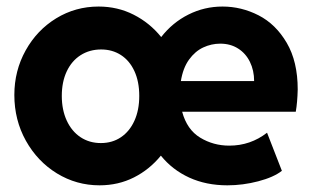

<svg xmlns="http://www.w3.org/2000/svg" viewBox="-20 -553 945 581"><path d="M23.4 -265.6Q23.4 -338.9 57.6 -400.4Q91.8 -461.9 150.1 -497.6Q208.5 -533.2 278.3 -533.2Q335.9 -533.2 384.5 -508.5Q433.1 -483.9 467.8 -440.9Q502 -484.9 550.3 -509Q598.6 -533.2 653.3 -533.2Q710.4 -533.2 762.5 -506.6Q814.5 -480 847.7 -423.3Q880.9 -366.7 880.9 -282.2Q879.9 -242.7 875 -214.8H531.2Q545.9 -160.6 585.7 -136.5Q625.5 -112.3 673.8 -112.3Q737.8 -112.3 788.1 -151.4L833 -36.1Q808.1 -16.6 761.5 -4.4Q714.8 7.8 668 7.8Q604 7.8 552.7 -15.6Q501.5 -39.1 466.8 -82Q432.6 -40 385.3 -16.1Q337.9 7.8 281.2 7.8Q211.4 7.8 152.3 -28.3Q93.3 -64.5 58.3 -127.2Q23.4 -189.9 23.4 -265.6ZM401.4 -262.7Q401.4 -306.2 386.7 -337.9Q372.1 -369.6 345.9 -386.5Q319.8 -403.3 286.1 -403.3Q251 -403.3 223.9 -386Q196.8 -368.7 181.9 -336.9Q167 -305.2 167 -262.7Q167 -220.7 181.9 -188.2Q196.8 -155.8 223.6 -137.9Q250.5 -120.1 285.2 -120.1Q319.8 -120.1 345.9 -137.7Q372.1 -155.3 386.7 -187.5Q401.4 -219.7 401.4 -262.7ZM749 -307.6Q749 -339.8 736.3 -365.7Q723.6 -391.6 700.4 -406.2Q677.2 -420.9 646.5 -420.9Q619.6 -420.9 595 -409.4Q570.3 -397.9 552 -372.6Q533.7 -347.2 527.3 -307.6Z"/></svg>

Font: Reddit Sans Strawberry ExBold
Style: Regular
Weight: 800
Designer: Stephen Hutchings
Foundry: Reddit
Version: Version 1.013